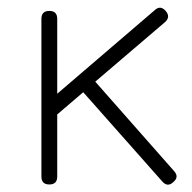

<svg xmlns="http://www.w3.org/2000/svg" viewBox="-20 -490 509 510"><path d="M90 -21V-440Q90 -461 111 -461Q132 -461 132 -440V-241L391 -463Q406 -477 420 -461Q434 -445 418 -431L233 -273L234 -272L442 -36Q457 -20 440 -6Q425 8 411 -8L202 -244L201 -245L132 -186V-21Q132 0 111 0Q90 0 90 -21Z"/></svg>

Font: Jura Light
Style: Regular
Weight: 300
Designer: Daniel Johnson, Alexei Vanyashin
Foundry: Daniel Johnson
Version: Version 5.103